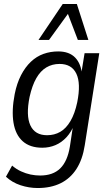

<svg xmlns="http://www.w3.org/2000/svg" viewBox="-20 -758 553 967"><path d="M170 189Q126 189 83.5 175Q41 161 10 132L41 76Q62 94 86 105Q110 116 134 121Q158 126 182 126Q247 126 283.5 90Q320 54 332 -20L349 -133L355 -134Q340 -94 315 -67Q290 -40 259 -27Q228 -14 193 -14Q131 -14 94.5 -46.5Q58 -79 48 -140Q38 -201 54 -284Q65 -339 86 -379.5Q107 -420 135.5 -447Q164 -474 199 -486.5Q234 -499 273 -499Q329 -499 359 -467.5Q389 -436 393 -380H388L406 -490H480L407 -27Q396 45 365 93Q334 141 285 165Q236 189 170 189ZM217 -77Q254 -77 283.5 -94Q313 -111 335 -148.5Q357 -186 369 -243Q388 -338 364.5 -387Q341 -436 280 -436Q243 -436 213.5 -418.5Q184 -401 163 -364.5Q142 -328 129 -270Q110 -176 133 -126.5Q156 -77 217 -77ZM174 -557 296 -738H367L425 -557H372L322 -688L227 -557Z"/></svg>

Font: Nunito Sans 10pt Condensed
Style: Italic
Weight: 400
Width: 3
Italic angle: -9°
Designer: Vernon Adams
Foundry: Vernon Adams
Version: Version 3.101;gftools[0.9.27]